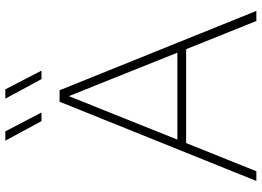

<svg xmlns="http://www.w3.org/2000/svg" viewBox="-151 -833 984 722"><g transform="rotate(-90 341.0 -472.0)"><path d="M623 0 517 -264H164L58 0H21.5L319.5 -740H362.5L661 0ZM177 -297H504L340.5 -705ZM246.5 -808 173 -944H208L279 -808ZM404.5 -808 331 -944H366L436.5 -808Z"/></g></svg>

Font: Encode Sans Semi Expanded Thin
Style: Regular
Weight: 250
Width: 6
Designer: Multiple Designers
Foundry: Impallari Type
Version: Version 2.000